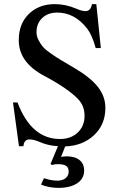

<svg xmlns="http://www.w3.org/2000/svg" viewBox="-20 -696 596 931"><path d="M225 99 261 13Q211 10 169 -9Q143 -20 122 -20Q110 -20 102 -11Q94 -2 94 13H72L43 -199H65Q132 -22 271 -22Q324 -22 357 -53.5Q390 -85 390 -134Q390 -181 361 -213Q313 -265 193 -329Q71 -394 71 -501Q71 -581 120 -628.5Q169 -676 245 -676Q298 -676 350 -654Q377 -642 394 -642Q420 -642 426 -676H447L469 -463H444Q427 -525 403 -557Q342 -635 258 -635Q212 -635 184.5 -608.5Q157 -582 157 -540Q157 -520 167 -501Q177 -482 188.5 -468.5Q200 -455 229 -435Q258 -415 276 -404.5Q294 -394 336 -369Q417 -322 454 -275.5Q491 -229 491 -173Q491 -92 436 -40.5Q381 11 296 14L276 65Q291 62 302 62Q343 62 365.5 80Q388 98 388 131Q388 170 354.5 192.5Q321 215 263 215Q218 215 179 199L193 168Q229 180 258 180Q283 180 298 168Q313 156 313 136Q313 117 301 108.5Q289 100 260 100Q243 100 232 104Z"/></svg>

Font: STIX
Style: Regular
Weight: 400
Designer: MicroPress Inc., with final additions and corrections provided by Coen Hoffman, Elsevier (retired)
Version: Version 1.1.1